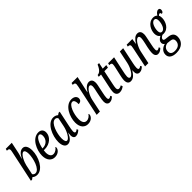

<svg xmlns="http://www.w3.org/2000/svg" viewBox="211 -2073 3625 3625"><g transform="rotate(-45 2023.5 -260.0)"><path d="M188 10C345 10 448 -216 448 -383C448 -489 409 -546 349 -546C284 -546 238 -496 198 -416H194C202 -444 221 -502 228 -535L275 -760H114L104 -719H115C142 -719 165 -712 165 -678C165 -666 161 -649 154 -613L23 3H54L93 -26C111 -7 146 10 188 10ZM185 -36C160 -36 139 -51 127 -71L169 -269C181 -324 244 -486 311 -486C335 -486 356 -457 356 -384C356 -263 294 -36 185 -36Z M660 10C761 10 808 -59 808 -103C808 -112 805 -120 800 -122C777 -87 733 -52 681 -52C627 -52 597 -98 597 -177C597 -194 599 -218 602 -233H632C769 -233 874 -331 874 -439C874 -506 835 -546 768 -546C602 -546 506 -333 506 -183C506 -54 575 10 660 10ZM619 -275H609C628 -380 682 -502 744 -502C769 -502 785 -480 785 -439C785 -341 713 -275 619 -275Z M1006 10C1073 10 1123 -48 1162 -139H1166C1162 -118 1157 -101 1157 -70C1157 -20 1182 10 1222 10C1270 10 1311 -22 1336 -46L1322 -76C1303 -61 1286 -50 1270 -50C1253 -50 1244 -66 1244 -96C1244 -125 1257 -191 1262 -214L1330 -536H1300L1262 -510C1241 -531 1205 -546 1165 -546C1005 -546 906 -312 906 -150C906 -59 938 10 1006 10ZM1043 -50C1017 -50 998 -81 998 -153C998 -275 1062 -500 1169 -500C1193 -500 1215 -487 1225 -463L1189 -288C1165 -172 1095 -50 1043 -50Z M1544 10C1645 10 1691 -60 1691 -101C1691 -110 1688 -119 1683 -122C1659 -88 1623 -52 1568 -52C1512 -52 1482 -100 1482 -185C1482 -313 1546 -500 1629 -500C1671 -500 1688 -447 1684 -383C1738 -383 1766 -415 1766 -455C1766 -501 1730 -546 1650 -546C1485 -546 1390 -334 1390 -183C1390 -54 1457 10 1544 10Z M2124 10C2170 10 2205 -15 2231 -45L2217 -73C2199 -58 2182 -50 2165 -50C2148 -50 2139 -67 2139 -94C2139 -122 2146 -164 2155 -206L2180 -325C2188 -361 2199 -407 2199 -442C2199 -497 2178 -545 2115 -545C2058 -545 2009 -503 1962 -426H1958C1966 -457 1978 -509 1991 -574L2031 -760H1871L1862 -719H1871C1899 -719 1921 -711 1921 -677C1921 -667 1918 -648 1912 -617L1781 0H1868L1924 -264C1941 -345 2011 -484 2074 -484C2103 -484 2109 -455 2109 -431C2109 -395 2093 -333 2087 -305L2068 -211C2056 -159 2050 -108 2050 -80C2050 -28 2075 10 2124 10Z M2392 10C2438 10 2476 -8 2510 -35L2497 -72C2479 -60 2453 -50 2431 -50C2406 -50 2392 -67 2392 -101C2392 -123 2398 -158 2406 -195L2466 -480H2562L2574 -536H2479L2505 -659H2465C2423 -556 2372 -519 2326 -519L2317 -480H2378L2317 -191C2311 -163 2303 -119 2303 -87C2303 -27 2336 10 2392 10Z M2924 10C2972 10 3006 -20 3031 -45L3016 -73C2997 -58 2982 -50 2965 -50C2949 -50 2940 -66 2940 -96C2940 -126 2947 -166 2954 -200L3025 -536H2936L2883 -283C2860 -173 2787 -51 2732 -51C2705 -51 2697 -77 2697 -107C2697 -140 2709 -196 2718 -237L2782 -536H2623L2613 -495H2621C2657 -495 2673 -483 2673 -456C2673 -436 2668 -411 2663 -387L2624 -212C2616 -176 2606 -129 2606 -94C2606 -38 2626 9 2687 9C2759 9 2801 -41 2850 -117H2854C2852 -98 2851 -86 2851 -77C2851 -30 2870 10 2924 10Z M3417 10C3465 10 3500 -20 3525 -45L3510 -73C3492 -58 3475 -50 3458 -50C3441 -50 3433 -67 3433 -94C3433 -121 3439 -163 3449 -206L3473 -323C3480 -360 3492 -407 3492 -442C3492 -497 3471 -545 3408 -545C3349 -545 3304 -504 3256 -426H3252L3269 -536H3118L3108 -495H3115C3144 -495 3166 -487 3166 -455C3166 -444 3163 -424 3158 -403L3074 0H3162L3216 -255C3233 -340 3305 -484 3367 -484C3396 -484 3401 -455 3401 -430C3401 -395 3387 -333 3381 -305L3363 -226C3349 -156 3344 -118 3344 -86C3343 -32 3368 10 3417 10Z M3676 240C3836 240 3907 144 3907 41C3907 -36 3865 -75 3789 -86L3709 -95C3687 -98 3669 -106 3669 -126C3669 -156 3703 -179 3729 -190C3737 -189 3745 -188 3755 -188C3892 -188 3950 -327 3950 -422C3950 -449 3946 -472 3935 -491C3947 -501 3960 -514 3975 -514C3991 -514 3998 -499 3997 -479C4036 -479 4047 -515 4047 -543C4047 -567 4034 -585 4008 -585C3971 -585 3940 -553 3916 -514C3896 -536 3866 -546 3833 -546C3700 -546 3634 -410 3634 -314C3634 -262 3653 -223 3686 -204C3626 -168 3603 -140 3603 -99C3603 -69 3619 -48 3638 -37C3570 -20 3502 28 3502 116C3502 190 3558 240 3676 240ZM3763 -236C3732 -236 3713 -257 3713 -310C3713 -381 3747 -502 3820 -502C3852 -502 3869 -479 3869 -428C3869 -356 3836 -236 3763 -236ZM3682 192C3604 192 3576 157 3576 104C3576 43 3615 -5 3684 -14L3756 -6C3808 -1 3828 25 3828 65C3828 132 3788 192 3682 192Z"/></g></svg>

Font: Noto Serif ExtraCondensed
Style: Italic
Weight: 400
Width: 2
Italic angle: -12°
Designer: Monotype Design Team
Foundry: Monotype Imaging Inc.
Version: Version 2.014